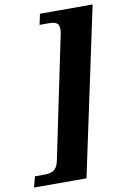

<svg xmlns="http://www.w3.org/2000/svg" viewBox="-136 -817 660 1002"><g transform="rotate(-10 194.5 -316.0)"><path d="M-39 128H239L428 -760H149L137 -703H185C218 -703 240 -698 240 -663C240 -654 239 -648 238 -641L103 9C92 66 61 71 21 71H-24Z"/></g></svg>

Font: Noto Serif SemiCondensed Extra
Style: Italic
Weight: 800
Width: 4
Italic angle: -12°
Designer: Monotype Design Team
Foundry: Monotype Imaging Inc.
Version: Version 1.901